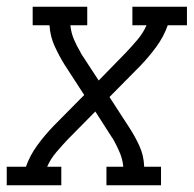

<svg xmlns="http://www.w3.org/2000/svg" viewBox="-50 -550 575 570"><path d="M-30 0V-55H27Q39 -89 61 -119Q83 -149 109 -176L200 -268L141 -359Q125 -385 112 -413.5Q99 -442 97 -475H47V-530H209V-475H159Q161 -453 169.5 -433Q178 -413 189 -395V-394Q190 -393 190.5 -391.5Q191 -390 192 -389L243 -311L323 -393Q341 -412 358 -432Q375 -452 385 -475H343V-530H505V-475H448Q436 -441 414 -411Q392 -381 366 -354L275 -262L334 -171Q351 -145 364 -116.5Q377 -88 378 -55H428V0H266V-55H316Q314 -77 305.5 -97Q297 -117 287 -135L286 -136Q286 -137 285 -138.5Q284 -140 283 -141L233 -219L152 -137Q134 -118 117 -98Q100 -78 90 -55H132V0Z"/></svg>

Font: Iosevka Curly Slab LtObl
Style: Regular
Weight: 300
Italic angle: -9°
Monospace: yes
Designer: Belleve Invis
Foundry: Belleve Invis
Version: Version 11.0.0; ttfautohint (v1.8.3)